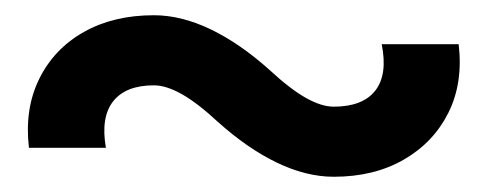

<svg xmlns="http://www.w3.org/2000/svg" viewBox="-20 -526 640 252"><path d="M418 -294Q382 -294 343.5 -312.5Q305 -331 266 -366Q239 -391 218.5 -402.5Q198 -414 182 -414Q145 -414 128.5 -393Q112 -372 119 -332H18Q12 -383 31.5 -422.5Q51 -462 90 -484Q129 -506 182 -506Q218 -506 256.5 -487.5Q295 -469 334 -434Q361 -409 381.5 -397.5Q402 -386 418 -386Q456 -386 472.5 -407Q489 -428 481 -468H582Q588 -417 568.5 -378Q549 -339 510 -316.5Q471 -294 418 -294Z"/></svg>

Font: Victor Mono
Style: Bold
Weight: 700
Monospace: yes
Designer: Rune Bjørnerås
Version: Version 1.561;gftools[0.9.30]